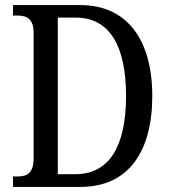

<svg xmlns="http://www.w3.org/2000/svg" viewBox="-20 -734 667 754"><path d="M31 0H296C484 0 578 -138 578 -357C578 -584 474 -714 296 -714H31V-673H46C84 -673 112 -662 112 -605V-113C112 -53 86 -41 48 -41H31ZM276 -50H207V-665H277C409 -665 475 -556 475 -357C475 -159 409 -50 276 -50Z"/></svg>

Font: Noto Serif Bengali Condensed
Style: Regular
Weight: 400
Width: 3
Designer: Juan Bruce, Universal Thirst, Indian Type Foundry and the Monotype Design Team.
Foundry: Monotype Imaging Inc.
Version: Version 2.003